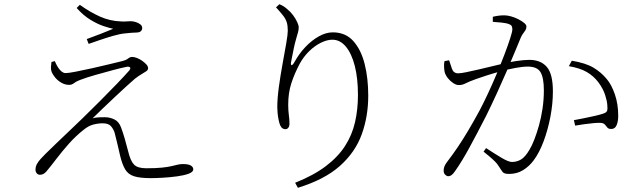

<svg xmlns="http://www.w3.org/2000/svg" viewBox="-20 -824 3040 914"><path d="M698 24Q646 24 618 15Q590 6 576 -17.5Q562 -41 552 -82Q547 -104 540 -134Q533 -164 526 -191Q521 -208 509 -222.5Q497 -237 469 -237Q447 -237 424 -231Q401 -225 378 -206Q341 -177 308.5 -140.5Q276 -104 249 -68.5Q222 -33 201 -8Q195 -1 187.5 3.5Q180 8 170 8Q161 8 155 1Q149 -6 149 -16Q149 -31 156 -43.5Q163 -56 173.5 -67.5Q184 -79 196 -91Q217 -112 248.5 -142Q280 -172 313.5 -204Q347 -236 374 -262Q413 -300 455.5 -342.5Q498 -385 535.5 -424Q573 -463 595 -488Q603 -498 599 -503Q595 -508 583 -506Q558 -501 517 -490Q476 -479 433.5 -467Q391 -455 360 -443Q342 -436 332 -428Q322 -420 309 -420Q290 -420 272.5 -430Q255 -440 243 -454.5Q231 -469 226 -481Q222 -492 222.5 -504Q223 -516 225 -529L241 -533Q252 -506 265.5 -491Q279 -476 292 -476Q306 -476 341.5 -483Q377 -490 420 -499.5Q463 -509 501.5 -518.5Q540 -528 561 -533Q581 -538 590 -545.5Q599 -553 609 -553Q619 -553 632 -548Q645 -543 657 -534.5Q669 -526 677 -517Q685 -508 685 -499Q685 -491 676.5 -485Q668 -479 654 -471Q640 -463 622 -449Q607 -436 581.5 -413Q556 -390 526.5 -362Q497 -334 469 -307.5Q441 -281 421 -261Q436 -265 452 -265.5Q468 -266 479 -266Q503 -266 524.5 -255.5Q546 -245 556 -218Q565 -194 573.5 -165Q582 -136 590 -104Q601 -58 618 -40.5Q635 -23 676 -23Q722 -23 750.5 -26Q779 -29 796 -33Q813 -37 825.5 -40Q838 -43 851 -43Q877 -43 888.5 -36Q900 -29 900 -18Q900 -5 878 3Q856 11 823 15.5Q790 20 756 22Q722 24 698 24ZM393 -638Q423 -649 459.5 -663Q496 -677 519 -687Q503 -690 474 -699.5Q445 -709 411 -729.5Q377 -750 345 -786L360 -801Q409 -766 456 -745Q503 -724 555 -722Q572 -721 581 -722Q590 -723 602 -723Q614 -723 626.5 -719Q639 -715 648 -708Q657 -701 657 -690Q657 -682 650.5 -675.5Q644 -669 627 -669Q617 -669 606.5 -668Q596 -667 575 -665Q552 -663 519 -653.5Q486 -644 454 -633Q422 -622 402 -615Z M1385 46Q1473 11 1531 -33Q1589 -77 1622.5 -129Q1656 -181 1670 -242Q1684 -303 1684 -372Q1684 -451 1669 -510Q1654 -569 1626.5 -602Q1599 -635 1562 -635Q1537 -635 1507.5 -620.5Q1478 -606 1451.5 -580Q1425 -554 1407 -521Q1382 -474 1367 -428Q1352 -382 1352 -326Q1352 -298 1355 -276.5Q1358 -255 1358 -235Q1358 -223 1352.5 -216Q1347 -209 1339 -209Q1333 -209 1326.5 -212Q1320 -215 1314 -227Q1310 -236 1306.5 -252.5Q1303 -269 1301.5 -286Q1300 -303 1300 -313Q1300 -355 1307.5 -410Q1315 -465 1325 -519.5Q1335 -574 1342.5 -617Q1350 -660 1350 -678Q1350 -702 1345 -718Q1340 -734 1327.5 -750Q1315 -766 1294 -789L1310 -804Q1324 -798 1331.5 -793Q1339 -788 1348 -780Q1364 -767 1376 -750.5Q1388 -734 1395 -718.5Q1402 -703 1402 -694Q1402 -681 1398.5 -669.5Q1395 -658 1390 -640Q1383 -616 1378 -591Q1373 -566 1366 -531Q1363 -515 1368 -514Q1373 -513 1382 -529Q1404 -569 1434 -600.5Q1464 -632 1498 -651Q1532 -670 1564 -670Q1625 -670 1662 -628.5Q1699 -587 1716 -519Q1733 -451 1733 -369Q1733 -270 1702 -184.5Q1671 -99 1598 -34Q1525 31 1398 70Z M2114 15Q2107 15 2099.5 8Q2092 1 2092 -12Q2092 -21 2095 -30Q2098 -39 2106 -50Q2135 -88 2159 -123.5Q2183 -159 2208 -201Q2233 -243 2263 -298Q2282 -334 2303.5 -380Q2325 -426 2345.5 -475Q2366 -524 2382.5 -567.5Q2399 -611 2409 -642.5Q2419 -674 2419 -684Q2419 -692 2416.5 -698.5Q2414 -705 2403 -709Q2392 -714 2367.5 -716.5Q2343 -719 2326 -720V-744Q2337 -747 2351 -749Q2365 -751 2381 -751Q2395 -751 2413 -746Q2431 -741 2447.5 -732.5Q2464 -724 2475 -715Q2486 -706 2486 -698Q2486 -688 2481.5 -680.5Q2477 -673 2471 -665.5Q2465 -658 2460 -647Q2449 -621 2432 -579.5Q2415 -538 2393 -487Q2371 -436 2346 -381.5Q2321 -327 2295 -274Q2273 -231 2253 -193Q2233 -155 2215 -122Q2197 -89 2180 -61Q2163 -33 2146 -9Q2137 4 2129.5 9.5Q2122 15 2114 15ZM2403 4Q2380 4 2373 -5Q2366 -14 2356 -30Q2352 -37 2346 -44.5Q2340 -52 2325.5 -65.5Q2311 -79 2282 -102L2294 -119Q2335 -92 2368 -72.5Q2401 -53 2417 -53Q2440 -53 2460 -64.5Q2480 -76 2501 -112Q2512 -130 2523.5 -159.5Q2535 -189 2545.5 -226Q2556 -263 2562.5 -306Q2569 -349 2569 -394Q2569 -454 2553 -480.5Q2537 -507 2493 -507Q2468 -507 2433 -500.5Q2398 -494 2361.5 -484Q2325 -474 2294.5 -464Q2264 -454 2247 -448Q2211 -435 2196 -427Q2181 -419 2164 -419Q2152 -419 2137.5 -428.5Q2123 -438 2112 -452Q2101 -466 2097 -480Q2095 -488 2094 -504Q2093 -520 2096 -533L2118 -537Q2124 -518 2131.5 -496.5Q2139 -475 2161 -475Q2174 -475 2200.5 -480.5Q2227 -486 2259.5 -493.5Q2292 -501 2324.5 -509Q2357 -517 2383 -523Q2403 -528 2438.5 -533.5Q2474 -539 2500 -539Q2554 -539 2583 -505.5Q2612 -472 2612 -389Q2612 -330 2600 -267.5Q2588 -205 2567.5 -150.5Q2547 -96 2520 -60Q2499 -32 2470 -14Q2441 4 2403 4ZM2890 -210Q2877 -210 2871.5 -216.5Q2866 -223 2860 -230.5Q2854 -238 2840 -239Q2830 -240 2807 -238Q2784 -236 2759.5 -232.5Q2735 -229 2718 -226L2712 -252Q2729 -255 2756.5 -260.5Q2784 -266 2810.5 -272Q2837 -278 2851 -283Q2867 -288 2870 -296.5Q2873 -305 2871 -324Q2870 -343 2860.5 -372.5Q2851 -402 2828 -433Q2806 -462 2773.5 -481Q2741 -500 2688 -509L2702 -535Q2768 -524 2805 -502Q2842 -480 2869 -447Q2891 -421 2907 -375Q2923 -329 2923 -272Q2923 -247 2915.5 -228.5Q2908 -210 2890 -210Z"/></svg>

Font: Noto Serif KR ExtraLight
Style: Regular
Weight: 200
Designer: Ryoko NISHIZUKA 西塚涼子 (kana & ideographs); Frank Grießhammer (Latin, Greek & Cyrillic); Wenlong ZHANG 张文龙 (bopomofo); San
Foundry: Adobe
Version: Version 2.002-H1;hotconv 1.1.0;makeotfexe 2.6.0